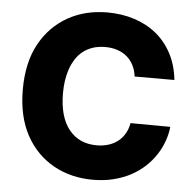

<svg xmlns="http://www.w3.org/2000/svg" viewBox="-53 -790 866 854"><g transform="rotate(5 380.0 -363.5)"><path d="M93 -567.5Q116.1 -609.7 147.9 -641.5Q179.7 -673.3 218 -694.6Q256.4 -715.9 300.4 -726.6Q344.5 -737.2 392 -737.2Q457.7 -737.2 514 -718.9Q570.3 -700.6 612.7 -665.7Q655.2 -630.7 681.8 -579.7Q708.5 -528.8 715.2 -463.8H537.6Q534.4 -491.1 523.3 -513.1Q512.1 -535.2 494 -550.8Q475.9 -566.4 451.2 -574.8Q426.5 -583.1 396.7 -583.1Q365.1 -583.1 340.2 -574.6Q315.3 -566.1 296.3 -550.8Q277.3 -535.5 264.2 -514.7Q251.1 -494 242.7 -469.6Q234.4 -445.3 230.5 -418.3Q226.6 -391.3 226.6 -363.6Q226.6 -256.4 272.4 -199.9Q317.5 -144.2 395.6 -144.2Q424.4 -144.2 448.5 -151.8Q472.7 -159.4 490.9 -173.8Q509.2 -188.2 521.1 -209Q533 -229.8 537.6 -255.7L715.2 -254.6Q712 -222.7 700.6 -190.5Q689.3 -158.4 669.9 -128.9Q650.6 -99.4 623.4 -74Q596.2 -48.7 561.4 -30Q526.6 -11.4 484.2 -0.7Q441.8 9.9 392 9.9Q344.1 9.9 300.1 -0.7Q256 -11.4 217.5 -32.7Q179 -54 147.2 -85.9Q115.4 -117.9 92.3 -160.5Q47.2 -244 47.2 -363.6Q47.2 -484 93 -567.5Z"/></g></svg>

Font: Inter P Extra Bold
Style: Regular
Weight: 800
Designer: Rasmus Andersson
Foundry: rsms
Version: Version 3.018;git-588b23468